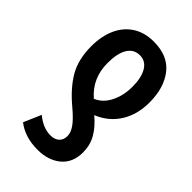

<svg xmlns="http://www.w3.org/2000/svg" viewBox="-233 -634 936 936"><g transform="rotate(45 235.0 -166.0)"><path d="M247 -553Q345 -553 393.5 -491Q442 -429 442 -328Q442 -245 404 -184Q366 -123 295 -94Q340 -56 362.5 -16Q385 24 385 73Q385 144 338.5 182.5Q292 221 219 221Q173 221 136.5 209Q100 197 74 176L113 86Q163 127 213 127Q242 127 258.5 112Q275 97 275 71Q275 46 255.5 18.5Q236 -9 188 -49Q119 -107 83 -169Q47 -231 47 -322Q47 -390 70 -442Q93 -494 138 -523.5Q183 -553 247 -553ZM246 -458Q205 -458 183 -422.5Q161 -387 161 -319Q161 -215 237 -149Q281 -167 305 -215Q329 -263 329 -323Q329 -386 307.5 -422Q286 -458 246 -458Z"/></g></svg>

Font: Noto Sans ExtraCondensed SemiBold
Style: Regular
Weight: 600
Width: 2
Designer: Monotype Design Team
Foundry: Monotype Imaging Inc.
Version: Version 2.013; ttfautohint (v1.8.4.7-5d5b)